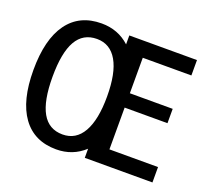

<svg xmlns="http://www.w3.org/2000/svg" viewBox="-122 -866 1132 1032"><g transform="rotate(20 444.0 -350.0)"><path d="M563 -612V-409H808V-327H563V-88H841V0H454V-52Q387 10 293 10Q167 10 100 -82.5Q33 -175 33 -350Q33 -525 100 -617.5Q167 -710 293 -710Q388 -710 454 -649V-700H841V-612ZM454 -350Q454 -484 414 -553.5Q374 -623 298 -623Q219 -623 180.5 -555.5Q142 -488 142 -350Q142 -213 180.5 -145Q219 -77 298 -77Q374 -77 414 -147Q454 -217 454 -350Z"/></g></svg>

Font: Sarabun Medium
Style: Regular
Weight: 500
Designer: Suppakit Chalermlarp | Katatrad Co.,Ltd.
Foundry: Cadson Demak Co.,Ltd.
Version: Version 1.000; ttfautohint (v1.6)